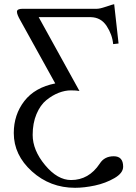

<svg xmlns="http://www.w3.org/2000/svg" viewBox="-20 -687 648 918"><path d="M442.9 -645Q458 -645 488.5 -655.5Q519 -666 525.9 -667L546.9 -479L521 -476.1Q517.1 -521 490 -562.5Q462.9 -604 414.1 -605H165L359.9 -252Q345.7 -254.9 318.8 -254.9Q291 -254.9 261 -243.4Q231 -231.9 201.9 -208.5Q172.9 -185.1 154.5 -141.6Q136.2 -98.1 136.2 -42Q136.2 31.2 195.6 102.5Q254.9 173.8 319.8 173.8Q404.8 173.8 457 95.2Q479 60.1 523.9 60.1Q568.8 60.1 568.8 109.9Q568.8 140.6 526.9 164.8Q484.9 189 433.8 200Q382.8 210.9 338.9 210.9Q219.7 210.9 132.8 132.6Q45.9 54.2 45.9 -50.8Q45.9 -138.7 96.4 -203.9Q147 -269 244.1 -288.1L77.1 -589.8Q61 -617.7 61 -630.9Q61 -645 87.9 -645Z"/></svg>

Font: Linux Libertine Capitals
Style: Small Caps
Weight: 400
Designer: Philipp H. Poll
Foundry: Philipp H. Poll
Version: Version 5.1.3